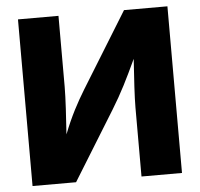

<svg xmlns="http://www.w3.org/2000/svg" viewBox="-52 -782 870 835"><g transform="rotate(-5 383.0 -364.0)"><path d="M709 0V-727.5H519.5L316.9 -398.9C284.2 -345.2 253.9 -290 223.1 -210.9C228 -283.7 233.4 -367.2 233.4 -418V-727.5H56.6V0H246.6L432.6 -301.3C475.6 -371.1 502.4 -425.8 543 -512.7C537.1 -426.3 532.2 -347.2 532.2 -301.3V0Z"/></g></svg>

Font: Inter ExtraBold
Style: Regular
Weight: 800
Designer: Rasmus Andersson
Foundry: rsms
Version: Version 4.001;git-9221beed3